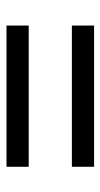

<svg xmlns="http://www.w3.org/2000/svg" viewBox="124 -660 316 605"><g transform="rotate(90 282.5 -357.0)"><path d="M60 -425V-495H505V-425ZM60 -219V-289H505V-219Z"/></g></svg>

Font: Noto Serif Myanmar
Style: Regular
Weight: 400
Designer: Ben Mitchell and the Monotype Design Team
Foundry: Monotype Imaging Inc.
Version: Version 2.106